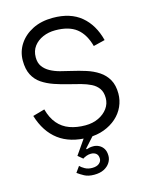

<svg xmlns="http://www.w3.org/2000/svg" viewBox="-135 -795 864 1106"><g transform="rotate(-15 296.5 -242.5)"><path d="M215 153Q224 163 242.5 173.5Q261 184 286 184Q313 184 327.5 172Q342 160 342 144Q342 123 330 113Q318 103 299 103Q285 103 271.5 108Q258 113 250 119L221 95L289 -3H344L280 68L283 72Q291 69 300.5 67Q310 65 323 65Q341 65 357.5 73.5Q374 82 384 98.5Q394 115 394 141Q394 162 381.5 181.5Q369 201 345.5 213Q322 225 287 225Q252 225 229 212.5Q206 200 190 188ZM311 9Q202 9 133.5 -42.5Q65 -94 35 -193L106 -213Q120 -160 148.5 -126.5Q177 -93 218.5 -78Q260 -63 312 -63Q356 -63 390.5 -79.5Q425 -96 445 -123.5Q465 -151 465 -185Q465 -220 449.5 -242Q434 -264 408 -277Q382 -290 349.5 -299Q317 -308 283 -316Q237 -327 196.5 -341Q156 -355 125 -376Q94 -397 76.5 -431Q59 -465 59 -516Q59 -570 88 -614Q117 -658 168.5 -684Q220 -710 289 -710Q394 -710 457.5 -657Q521 -604 545 -509L476 -492Q456 -566 410.5 -601.5Q365 -637 284 -637Q244 -637 210.5 -622.5Q177 -608 156.5 -581Q136 -554 136 -515Q136 -482 151.5 -460.5Q167 -439 192.5 -425Q218 -411 249.5 -402.5Q281 -394 313 -387Q357 -377 398 -364Q439 -351 471.5 -329.5Q504 -308 523 -274.5Q542 -241 542 -191Q542 -151 525.5 -114.5Q509 -78 478 -50.5Q447 -23 404.5 -7Q362 9 311 9Z"/></g></svg>

Font: Haskoy
Style: Regular
Weight: 400
Designer: Ertekin Erdin
Foundry: Ertekin Erdin
Version: Version 1.500